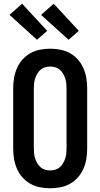

<svg xmlns="http://www.w3.org/2000/svg" viewBox="-20 -1005 540 1033"><path d="M250 8Q222 8 194.5 2.5Q167 -3 143 -16.5Q119 -30 100.5 -51Q82 -72 71 -97.5Q60 -123 55.5 -150Q51 -177 51 -205V-530Q51 -558 55.5 -585Q60 -612 71 -637.5Q82 -663 100.5 -684Q119 -705 143 -718.5Q167 -732 194.5 -737.5Q222 -743 250 -743Q278 -743 305.5 -737.5Q333 -732 357 -718.5Q381 -705 399.5 -684Q418 -663 429 -637.5Q440 -612 444.5 -585Q449 -558 449 -530V-205Q449 -177 444.5 -150Q440 -123 429 -97.5Q418 -72 399.5 -51Q381 -30 357 -16.5Q333 -3 305.5 2.5Q278 8 250 8ZM250 -88Q264 -88 277.5 -92Q291 -96 301.5 -105Q312 -114 319 -126Q326 -138 330.5 -151Q335 -164 336.5 -177.5Q338 -191 338 -205V-530Q338 -544 336.5 -557.5Q335 -571 330.5 -584Q326 -597 319 -609Q312 -621 301.5 -630Q291 -639 277.5 -643Q264 -647 250 -647Q236 -647 222.5 -643Q209 -639 198.5 -630Q188 -621 181 -609Q174 -597 169.5 -584Q165 -571 163.5 -557.5Q162 -544 162 -530V-205Q162 -191 163.5 -177.5Q165 -164 169.5 -151Q174 -138 181 -126Q188 -114 198.5 -105Q209 -96 222.5 -92Q236 -88 250 -88ZM349 -791 201 -925 269 -985 404 -839ZM179 -791 31 -925 99 -985 234 -839Z"/></svg>

Font: Iosevka Curly
Style: Bold
Weight: 700
Monospace: yes
Designer: Belleve Invis
Foundry: Belleve Invis
Version: Version 22.1.2; ttfautohint (v1.8.4)